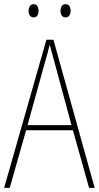

<svg xmlns="http://www.w3.org/2000/svg" viewBox="-20 -907 477 927"><path d="M118 -854C118 -837 126 -823 142 -823C159 -823 166 -836 166 -854C166 -872 159 -887 142 -887C126 -887 118 -871 118 -854ZM272 -855C272 -837 280 -823 296 -823C313 -823 321 -837 321 -855C321 -873 313 -887 296 -887C280 -887 272 -872 272 -855ZM410 0H437L238 -715H204L0 0H27L106 -278H332ZM243 -607 325 -303H113L197 -606C206 -638 213 -662 220 -691C228 -660 235 -637 243 -607Z"/></svg>

Font: Noto Sans Condensed Thin
Style: Regular
Weight: 100
Width: 3
Designer: Monotype Design Team
Foundry: Monotype Imaging Inc.
Version: Version 2.013